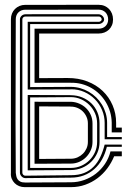

<svg xmlns="http://www.w3.org/2000/svg" viewBox="-20 -770 521 790"><path d="M272.7 -378.2Q297.1 -377.9 318.5 -369.1Q339.8 -360.4 355.7 -345Q371.6 -329.6 380.6 -308.3Q389.6 -287.1 389.6 -262.2V-186Q389.6 -161.6 380.2 -140.5Q370.8 -119.4 354.7 -103.8Q338.6 -88.1 317.1 -79.2Q295.7 -70.3 271.5 -70.3L94 -69.1V-379.2L272.7 -378.4ZM104 -79.1H273.4Q295.2 -79.3 314.5 -87.9Q333.7 -96.4 348.3 -111Q362.8 -125.5 371.2 -144.8Q379.6 -164.1 379.6 -186V-262.2Q379.6 -283.9 371.1 -303.6Q362.5 -323.2 347.8 -338Q333 -352.8 313.4 -361.6Q293.7 -370.4 271.7 -370.4L104 -369.1ZM271.5 -351.1V-351.3H271.7Q290 -350.6 306.2 -343.6Q322.3 -336.7 334.4 -324.8Q346.4 -313 353.5 -297Q360.6 -281 360.6 -262.2V-186Q360.6 -168 353.5 -151.9Q346.4 -135.7 334.4 -123.5Q322.3 -111.3 306.2 -104.1Q290 -96.9 271.7 -96.9L122.1 -96.2V-351.3ZM81.1 0Q69.3 0 58.7 -4.3Q48.1 -8.5 40.3 -16.4Q32.5 -24.2 28.1 -35Q23.7 -45.9 24.9 -59.1V-690.9Q24.9 -703.6 29.3 -714.4Q33.7 -725.1 41.6 -733Q49.6 -741 60.3 -745.5Q71 -750 83.7 -750L386.5 -750.2Q399.2 -750.2 409.9 -745.7Q420.7 -741.2 428.5 -733.2Q436.3 -725.1 440.7 -714Q445.1 -702.9 445.1 -689.7Q445.1 -676.8 440.6 -666.1Q436 -655.5 428.1 -647.9Q420.2 -640.4 409.4 -636.2Q398.7 -632.1 386.5 -632.1H141.1V-448.5L258.3 -449Q302.5 -449.2 339.2 -435.1Q376 -420.9 402.3 -395.9Q428.7 -370.8 443.2 -337Q457.8 -303.2 457.8 -264.4V-245.1H481.2V-225.1H439.7V-265.6Q439.2 -288.8 432.9 -310.1Q426.5 -331.3 415.4 -349.7Q404.3 -368.2 389 -383.1Q373.8 -397.9 355.3 -408.4Q336.9 -418.9 315.7 -424.4Q294.4 -429.9 271.7 -429.4H271.5V-429.7L122.1 -429.4V-652.1H386.7Q395 -652.1 402 -654.8Q408.9 -657.5 414.1 -662.5Q419.2 -667.5 422.1 -674.3Q425 -681.2 425 -689.7Q425 -698.5 422.2 -705.9Q419.4 -713.4 414.3 -718.8Q409.2 -724.1 402.1 -727.2Q395 -730.2 386.5 -730.2L83.7 -730Q75.2 -730 68 -727.1Q60.8 -724.1 55.7 -719Q50.5 -713.9 47.7 -706.7Q44.9 -699.5 44.9 -690.9L43.9 -277.1L44.9 -59.1Q45.7 -52.2 47.1 -45.2Q48.6 -38.1 52.5 -32.2Q56.4 -26.4 63.8 -22.7Q71.3 -19 84 -19L271.7 -20Q300.3 -20 326.7 -29.4Q353 -38.8 374.6 -55.5Q396.2 -72.3 411.9 -95.6Q427.5 -118.9 434.6 -147H481.2V-127H449.7Q438.7 -100.3 421.4 -77.1Q404.1 -54 381.3 -36.9Q358.6 -19.8 330.9 -9.9Q303.2 0 271.7 0ZM141.1 -116 273.2 -116.9Q287.1 -117.2 299.6 -122.8Q312 -128.4 321.3 -137.7Q330.6 -147 336.1 -159.4Q341.6 -171.9 341.6 -186V-262.2Q341.6 -276.9 335.9 -289.4Q330.3 -302 320.8 -311.4Q311.3 -320.8 298.6 -326Q285.9 -331.3 271.7 -331.3H271.5V-331.5L141.1 -332.3ZM62 -690.9Q62 -695.1 64 -698.7Q65.9 -702.4 69 -705.2Q72 -708 76 -709.6Q80.1 -711.2 84.2 -711.2Q84.7 -711.2 85.7 -711.2Q86.7 -711.2 90.5 -711.3Q94.2 -711.4 102.2 -711.4Q110.1 -711.4 124.4 -711.5Q138.7 -711.7 160.4 -711.7Q182.1 -711.7 213.7 -711.7Q245.4 -711.7 287.8 -711.5Q330.3 -711.4 386.2 -711.2Q390.4 -711.2 394.4 -709.4Q398.4 -707.5 401.5 -704.6Q404.5 -701.7 406.5 -697.8Q408.4 -693.8 408.4 -689.7Q408.4 -685.8 406.4 -682.5Q404.3 -679.2 401.1 -676.6Q397.9 -674.1 393.9 -672.6Q389.9 -671.1 386.2 -671.1H104V-411.6L272.9 -412.6Q292.2 -412.4 310.8 -407Q329.3 -401.6 345.7 -392.1Q362.1 -382.6 375.9 -369.1Q389.6 -355.7 399.5 -339.4Q409.4 -323 415 -304Q420.7 -284.9 420.7 -264.4V-206.1H481.2V-197H410.6V-264.4Q410.6 -292 400 -317.1Q389.4 -342.3 370.7 -361.3Q352.1 -380.4 326.9 -391.6Q301.8 -402.8 272.7 -402.6V-402.3L94 -401.6V-680.2H386.5Q390.1 -680.2 394.3 -683.1Q398.4 -686 398.4 -689.7Q398.4 -695.3 394.7 -698.7Q390.9 -702.1 386.5 -702.1L84.2 -701.9Q78.9 -701.9 75.4 -698.4Q72 -694.8 72 -690.2V-59.1Q72 -55.2 75.3 -51.1Q78.6 -47.1 84 -47.1L271.7 -49.1Q303.2 -49.1 326.2 -58.3Q349.1 -67.6 365.5 -84.4Q381.8 -101.1 392.7 -124.1Q403.6 -147.2 410.6 -175H481.2V-166H419.7Q412.8 -137.5 399.8 -114.1Q386.7 -90.8 367.8 -74.1Q348.9 -57.4 324.7 -48.2Q300.5 -39.1 271.7 -39.1L84 -37.1Q80.3 -37.1 76.4 -38.8Q72.5 -40.5 69.3 -43.6Q66.2 -46.6 64.1 -50.7Q62 -54.7 62 -59.1Z"/></svg>

Font: TafelwerkOT
Style: Regular
Weight: 400
Designer: Peter Wiegel
Foundry: Peter Wiegel, based on an original design named Oxford by Christine Lord, 1969
Version: Version 1.000